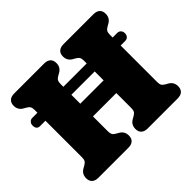

<svg xmlns="http://www.w3.org/2000/svg" viewBox="-156 -914 1128 1128"><g transform="rotate(-45 407.5 -350.0)"><path d="M21.5 -491Q21.5 -505 30.5 -514.2Q39.5 -523.5 52 -523.5H757.5Q772 -523.5 780.5 -514.2Q789 -505 789 -491Q789 -475.5 780.5 -466.2Q772 -457 757.5 -457H50.5Q21.5 -457 21.5 -491ZM184.5 -383H593V-277.5H184.5ZM310.5 -153Q310.5 -136.5 315.5 -127.2Q320.5 -118 334.5 -110L349.5 -101.5Q380.5 -84.5 380.5 -49Q380.5 -25.5 367 -12.8Q353.5 0 327 0H78.5Q52.5 0 38.8 -12.8Q25 -25.5 25 -49Q25 -84.5 56 -101.5L71 -110Q85 -118 90 -127.2Q95 -136.5 95 -153V-547Q95 -563.5 90 -572.8Q85 -582 71 -590L56 -598.5Q25 -615.5 25 -651Q25 -674.5 38.8 -687.2Q52.5 -700 78.5 -700H327Q353.5 -700 367 -687.2Q380.5 -674.5 380.5 -651Q380.5 -615.5 349.5 -598.5L334.5 -590Q320.5 -582 315.5 -572.8Q310.5 -563.5 310.5 -547ZM720 -153Q720 -136.5 725 -127.2Q730 -118 744 -110L759 -101.5Q790 -84.5 790 -49Q790 -25.5 776.5 -12.8Q763 0 736.5 0H488Q462 0 448.2 -12.8Q434.5 -25.5 434.5 -49Q434.5 -84.5 465.5 -101.5L480.5 -110Q494.5 -118 499.5 -127.2Q504.5 -136.5 504.5 -153V-547Q504.5 -563.5 499.5 -572.8Q494.5 -582 480.5 -590L465.5 -598.5Q434.5 -615.5 434.5 -651Q434.5 -674.5 448.2 -687.2Q462 -700 488 -700H736.5Q763 -700 776.5 -687.2Q790 -674.5 790 -651Q790 -615.5 759 -598.5L744 -590Q730 -582 725 -572.8Q720 -563.5 720 -547Z"/></g></svg>

Font: Fraunces 144pt S100 Black
Style: Regular
Weight: 900
Version: Version 1.000